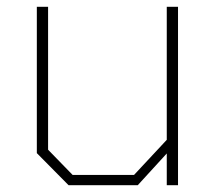

<svg xmlns="http://www.w3.org/2000/svg" viewBox="-20 -543 635 563"><path d="M181 0 88 -94V-523H121V-104L193 -30H373L469 -133V-523H502V0H469V-93L384 0Z"/></svg>

Font: Tomorrow ExtraLight
Style: Regular
Weight: 275
Designer: Tony de Marco, Monica Rizzolli
Foundry: Just in Type
Version: Version 2.002